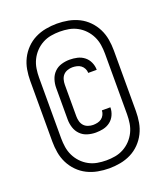

<svg xmlns="http://www.w3.org/2000/svg" viewBox="-150 -860 900 1040"><g transform="rotate(-20 300.0 -340.0)"><path d="M300 77Q268 77 235.5 71Q203 65 174 50.5Q145 36 122 12.5Q99 -11 84.5 -40Q70 -69 64.5 -101Q59 -133 59 -165V-515Q59 -547 64.5 -579Q70 -611 84.5 -640Q99 -669 122 -692.5Q145 -716 174 -730.5Q203 -745 235.5 -751Q268 -757 300 -757Q332 -757 364.5 -751Q397 -745 426 -730.5Q455 -716 478 -692.5Q501 -669 515.5 -640Q530 -611 535.5 -579Q541 -547 541 -515V-165Q541 -133 535.5 -101Q530 -69 515.5 -40Q501 -11 478 12.5Q455 36 426 50.5Q397 65 364.5 71Q332 77 300 77ZM300 31Q326 31 351.5 26.5Q377 22 400 9.5Q423 -3 441 -22Q459 -41 470.5 -64.5Q482 -88 486 -114Q490 -140 490 -165V-515Q490 -540 486 -566Q482 -592 470.5 -615.5Q459 -639 441 -658Q423 -677 400 -689.5Q377 -702 351.5 -706.5Q326 -711 300 -711Q274 -711 248.5 -706.5Q223 -702 200 -689.5Q177 -677 159 -658Q141 -639 129.5 -615.5Q118 -592 114 -566Q110 -540 110 -515V-165Q110 -140 114 -114Q118 -88 129.5 -64.5Q141 -41 159 -22Q177 -3 200 9.5Q223 22 248.5 26.5Q274 31 300 31ZM298 -130Q274 -130 250.5 -137Q227 -144 210 -161Q193 -178 185.5 -201.5Q178 -225 178 -249V-431Q178 -455 185.5 -478.5Q193 -502 210 -519Q227 -536 250.5 -543Q274 -550 298 -550Q321 -550 342.5 -545Q364 -540 381.5 -526.5Q399 -513 408.5 -492Q418 -471 418 -449V-448H369V-449Q369 -461 363 -473Q357 -485 347 -492.5Q337 -500 324 -503Q311 -506 298 -506Q284 -506 269.5 -501Q255 -496 245.5 -485.5Q236 -475 232 -460.5Q228 -446 228 -431V-249Q228 -234 232 -219.5Q236 -205 245.5 -194.5Q255 -184 269.5 -179Q284 -174 298 -174Q311 -174 324 -177Q337 -180 347 -187.5Q357 -195 363 -207Q369 -219 369 -231V-232H418V-231Q418 -209 408.5 -188Q399 -167 381.5 -153.5Q364 -140 342.5 -135Q321 -130 298 -130Z"/></g></svg>

Font: Iosevka Light Extended
Style: Regular
Weight: 300
Width: 7
Monospace: yes
Designer: Belleve Invis
Foundry: Belleve Invis
Version: Version 32.5.0; ttfautohint (v1.8.4)